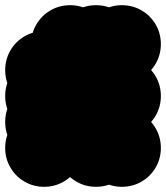

<svg xmlns="http://www.w3.org/2000/svg" viewBox="-70 -620 640 740"><path d="M150 -450Q150 -491 170 -525.5Q190 -560 224.5 -580Q259 -600 300 -600Q341 -600 375.5 -580Q410 -560 430 -525.5Q450 -491 450 -450Q450 -409 430 -374.5Q410 -340 375.5 -320Q341 -300 300 -300Q259 -300 224.5 -320Q190 -340 170 -374.5Q150 -409 150 -450ZM250 -50Q250 -91 270 -125.5Q290 -160 324.5 -180Q359 -200 400 -200Q441 -200 475.5 -180Q510 -160 530 -125.5Q550 -91 550 -50Q550 -9 530 25.5Q510 60 475.5 80Q441 100 400 100Q359 100 324.5 80Q290 60 270 25.5Q250 -9 250 -50ZM250 -450Q250 -491 270 -525.5Q290 -560 324.5 -580Q359 -600 400 -600Q441 -600 475.5 -580Q510 -560 530 -525.5Q550 -491 550 -450Q550 -409 530 -374.5Q510 -340 475.5 -320Q441 -300 400 -300Q359 -300 324.5 -320Q290 -340 270 -374.5Q250 -409 250 -450ZM250 -250Q250 -291 270 -325.5Q290 -360 324.5 -380Q359 -400 400 -400Q441 -400 475.5 -380Q510 -360 530 -325.5Q550 -291 550 -250Q550 -209 530 -174.5Q510 -140 475.5 -120Q441 -100 400 -100Q359 -100 324.5 -120Q290 -140 270 -174.5Q250 -209 250 -250ZM150 -50Q150 -91 170 -125.5Q190 -160 224.5 -180Q259 -200 300 -200Q341 -200 375.5 -180Q410 -160 430 -125.5Q450 -91 450 -50Q450 -9 430 25.5Q410 60 375.5 80Q341 100 300 100Q259 100 224.5 80Q190 60 170 25.5Q150 -9 150 -50ZM150 -150Q150 -191 170 -225.5Q190 -260 224.5 -280Q259 -300 300 -300Q341 -300 375.5 -280Q410 -260 430 -225.5Q450 -191 450 -150Q450 -109 430 -74.5Q410 -40 375.5 -20Q341 0 300 0Q259 0 224.5 -20Q190 -40 170 -74.5Q150 -109 150 -150ZM50 -450Q50 -491 70 -525.5Q90 -560 124.5 -580Q159 -600 200 -600Q241 -600 275.5 -580Q310 -560 330 -525.5Q350 -491 350 -450Q350 -409 330 -374.5Q310 -340 275.5 -320Q241 -300 200 -300Q159 -300 124.5 -320Q90 -340 70 -374.5Q50 -409 50 -450ZM150 -350Q150 -391 170 -425.5Q190 -460 224.5 -480Q259 -500 300 -500Q341 -500 375.5 -480Q410 -460 430 -425.5Q450 -391 450 -350Q450 -309 430 -274.5Q410 -240 375.5 -220Q341 -200 300 -200Q259 -200 224.5 -220Q190 -240 170 -274.5Q150 -309 150 -350ZM150 -250Q150 -291 170 -325.5Q190 -360 224.5 -380Q259 -400 300 -400Q341 -400 375.5 -380Q410 -360 430 -325.5Q450 -291 450 -250Q450 -209 430 -174.5Q410 -140 375.5 -120Q341 -100 300 -100Q259 -100 224.5 -120Q190 -140 170 -174.5Q150 -209 150 -250ZM50 -250Q50 -291 70 -325.5Q90 -360 124.5 -380Q159 -400 200 -400Q241 -400 275.5 -380Q310 -360 330 -325.5Q350 -291 350 -250Q350 -209 330 -174.5Q310 -140 275.5 -120Q241 -100 200 -100Q159 -100 124.5 -120Q90 -140 70 -174.5Q50 -209 50 -250ZM-50 -350Q-50 -391 -30 -425.5Q-10 -460 24.5 -480Q59 -500 100 -500Q141 -500 175.5 -480Q210 -460 230 -425.5Q250 -391 250 -350Q250 -309 230 -274.5Q210 -240 175.5 -220Q141 -200 100 -200Q59 -200 24.5 -220Q-10 -240 -30 -274.5Q-50 -309 -50 -350ZM-50 -250Q-50 -291 -30 -325.5Q-10 -360 24.5 -380Q59 -400 100 -400Q141 -400 175.5 -380Q210 -360 230 -325.5Q250 -291 250 -250Q250 -209 230 -174.5Q210 -140 175.5 -120Q141 -100 100 -100Q59 -100 24.5 -120Q-10 -140 -30 -174.5Q-50 -209 -50 -250ZM-50 -150Q-50 -191 -30 -225.5Q-10 -260 24.5 -280Q59 -300 100 -300Q141 -300 175.5 -280Q210 -260 230 -225.5Q250 -191 250 -150Q250 -109 230 -74.5Q210 -40 175.5 -20Q141 0 100 0Q59 0 24.5 -20Q-10 -40 -30 -74.5Q-50 -109 -50 -150ZM-50 -50Q-50 -91 -30 -125.5Q-10 -160 24.5 -180Q59 -200 100 -200Q141 -200 175.5 -180Q210 -160 230 -125.5Q250 -91 250 -50Q250 -9 230 25.5Q210 60 175.5 80Q141 100 100 100Q59 100 24.5 80Q-10 60 -30 25.5Q-50 -9 -50 -50Z"/></svg>

Font: TINY 5x3
Style: Regular
Weight: 400
Designer: Jack Halten Fahnestock
Foundry: Velvetyne Type Foundry
Version: Version 1.002